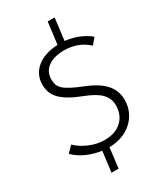

<svg xmlns="http://www.w3.org/2000/svg" viewBox="-238 -913 976 1150"><g transform="rotate(-30 250.0 -338.0)"><path d="M460 -565Q425 -597 384 -612Q343 -627 297 -627Q224 -627 183.5 -596.5Q143 -566 143 -513Q143 -492 149 -475.5Q155 -459 171.5 -444Q188 -429 217 -414Q246 -399 291 -381Q384 -344 423.5 -297.5Q463 -251 463 -190Q463 -146 446.5 -109.5Q430 -73 400.5 -46Q371 -19 330.5 -4Q290 11 242 11L225 150H176L194 8Q140 1 91.5 -21Q43 -43 11 -76L51 -117Q86 -83 137 -61.5Q188 -40 239 -40Q316 -40 358.5 -81Q401 -122 401 -187Q401 -234 369 -268Q337 -302 259 -332Q209 -351 175 -371Q141 -391 120 -412.5Q99 -434 90 -459Q81 -484 81 -513Q81 -582 133 -626Q185 -670 279 -675L298 -826H346L327 -674Q374 -669 418.5 -651.5Q463 -634 495 -606Z"/></g></svg>

Font: Glekhifnjqigglhiwekvrgaqftz
Style: Regular
Weight: 300
Italic angle: -8°
Designer: Carrois Corporate & Edenspiekermann
Foundry: Carrois Corporate GbR & Edenspiekermann AG
Version: Version 2.001